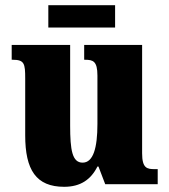

<svg xmlns="http://www.w3.org/2000/svg" viewBox="-20 -709 651 739"><path d="M166 -603H423V-689H166ZM227 10C290 10 330 -18 355 -68H359L385 0H587V-58H576C546 -58 527 -61 527 -119V-536H304V-479H307C338 -479 355 -474 355 -418V-232C355 -140 339 -83 298 -83C258 -83 250 -131 250 -226V-536H25V-479H29C74 -479 77 -464 77 -407V-188C77 -55 119 10 227 10Z"/></svg>

Font: Noto Serif Armenian Condensed Black
Style: Regular
Weight: 900
Width: 3
Designer: Monotype Design Team
Foundry: Monotype Imaging Inc.
Version: Version 2.008